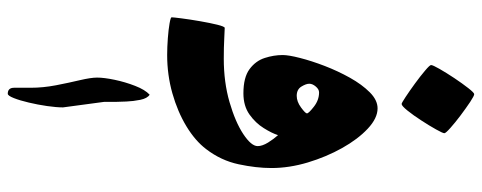

<svg xmlns="http://www.w3.org/2000/svg" viewBox="-388 -431 1223 487"><g transform="rotate(90 223.5 -187.5)"><path d="M406.2 -264.6Q406.2 -226.1 396.7 -181.4Q387.2 -136.7 358.4 -99.1Q337.4 -71.3 300.3 -48.8Q263.2 -26.4 216.6 -13.2Q169.9 0 119.6 0Q99.6 0 77.1 -1.7Q54.7 -3.4 39.3 -6.1Q23.9 -8.8 23.9 -11.2Q23.9 -15.6 26.6 -36.6Q29.3 -57.6 33.7 -83Q38.1 -108.4 42.7 -127.2Q47.4 -146 50.8 -146Q56.2 -146 77.9 -144.8Q99.6 -143.6 128.9 -143.6Q188.5 -143.6 239 -158.2Q289.6 -172.9 320.1 -193.1Q350.6 -213.4 350.6 -229.5Q350.6 -241.2 341.6 -255.9Q332.5 -270.5 322.8 -281.2Q317.9 -265.6 304.9 -244.9Q292 -224.1 270.3 -208.7Q248.5 -193.4 216.8 -193.4Q176.3 -193.4 155.3 -209Q134.3 -224.6 127 -247.6Q119.6 -270.5 119.6 -293Q119.6 -308.1 127 -336.9Q134.3 -365.7 147.2 -399.4Q160.2 -433.1 177.2 -463.6Q194.3 -494.1 214.1 -513.9Q233.9 -533.7 254.9 -533.7Q279.8 -533.7 306.4 -508.8Q333 -483.9 355.5 -443.8Q377.9 -403.8 392.1 -356.7Q406.2 -309.6 406.2 -264.6ZM267.6 -354.5Q267.6 -358.9 250.7 -372.1Q233.9 -385.3 214.4 -385.3Q206.5 -385.3 199.5 -377Q192.4 -368.7 192.4 -360.4Q192.4 -352.1 199.7 -340.3Q207 -328.6 223.1 -328.6Q237.8 -328.6 252.7 -339.6Q267.6 -350.6 267.6 -354.5ZM317.9 -703.1Q317.9 -699.2 308.3 -682.1Q298.8 -665 285.6 -644.8Q272.5 -624.5 260.5 -609.6Q248.5 -594.7 243.7 -594.7Q241.2 -594.7 226.1 -604.7Q210.9 -614.7 192.1 -628.4Q173.3 -642.1 159.2 -654.1Q145 -666 145 -669.4Q145 -673.8 154.8 -690.9Q164.6 -708 178.2 -728.5Q191.9 -749 203.6 -763.9Q215.3 -778.8 218.8 -778.8Q223.1 -778.8 238.5 -768.6Q253.9 -758.3 272.5 -744.4Q291 -730.5 304.4 -718.5Q317.9 -706.5 317.9 -703.1ZM252.4 264.2Q252.4 280.8 249 304.4Q245.6 328.1 240.2 350.8Q234.9 373.5 228.8 388.9Q222.7 404.3 217.8 404.3Q202.6 404.3 202.6 388.2V346.2Q202.6 314.9 196.3 282Q189.9 249 183.3 221.2Q176.8 193.4 176.8 177.7Q176.8 160.2 182.4 133.3Q188 106.4 197.8 81.3Q207.5 56.2 220.2 44.4Q229.5 50.3 233.2 68.1Q236.8 85.9 237.5 103.5Q238.3 121.1 238.3 127.4V159.2Z"/></g></svg>

Font: Scheherazade New
Style: Bold
Weight: 700
Designer: SIL International
Foundry: SIL International
Version: Version 4.000